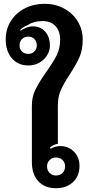

<svg xmlns="http://www.w3.org/2000/svg" viewBox="-20 -983 476 1012"><path d="M148 -129V-425Q148 -473 166.5 -510.5Q185 -548 223 -603Q260 -654 278.5 -691Q297 -728 297 -775Q297 -818 273 -845Q249 -872 204 -872Q179 -872 159 -866Q139 -860 127 -851Q117 -848 105 -840.5Q93 -833 86 -825L89 -821Q100 -830 118.5 -837Q137 -844 154 -844Q193 -844 218 -816.5Q243 -789 243 -743Q243 -701 210 -669.5Q177 -638 129 -638Q75 -638 42.5 -676Q10 -714 10 -775Q10 -829 37 -872Q64 -915 111 -939Q158 -963 215 -963Q272 -963 318 -938Q364 -913 390 -870Q416 -827 416 -775Q416 -722 399.5 -683.5Q383 -645 349 -593Q316 -543 300.5 -508Q285 -473 285 -425V-225Q263 -222 243 -205L247 -199Q272 -213 297 -213Q341 -213 370 -183.5Q399 -154 399 -108Q399 -56 365 -23.5Q331 9 275 9Q216 9 182 -27.5Q148 -64 148 -129ZM174 -744Q174 -764 161.5 -777Q149 -790 129 -790Q109 -790 96 -777Q83 -764 83 -744Q83 -724 96 -711.5Q109 -699 129 -699Q149 -699 161.5 -712Q174 -725 174 -744ZM323 -106Q323 -126 309.5 -139.5Q296 -153 275 -153Q255 -153 241.5 -139.5Q228 -126 228 -106Q228 -85 241.5 -71.5Q255 -58 275 -58Q296 -58 309.5 -71.5Q323 -85 323 -106Z"/></svg>

Font: K2D ExtraBold
Style: Regular
Weight: 800
Designer: Katatrad Aksorn Co.,Ltd.
Foundry: Cadson Demak Co.,Ltd.
Version: Version 1.000; ttfautohint (v1.6)